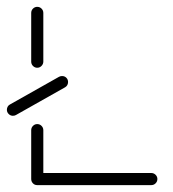

<svg xmlns="http://www.w3.org/2000/svg" viewBox="-20 -538 502 558"><path d="M88.1 -0.4Q81.1 -0.4 75.9 -5.6Q70.7 -10.7 70.7 -18.1V-159.6Q70.7 -167 75.9 -172.2Q81.1 -177.4 88.1 -177.4Q95.6 -177.4 100.7 -172.2Q105.9 -167 105.9 -159.6V-18.1Q105.9 -11.1 100.7 -5.7Q95.6 -0.4 88.1 -0.4ZM437.4 -17.8Q437.4 -10.4 432.2 -5.2Q427 0 419.6 0H88.1Q80.7 0 75.7 -5.2Q70.7 -10.4 70.7 -17.8Q70.7 -25.2 75.9 -30.2Q81.1 -35.2 88.1 -35.2H419.6Q427 -35.2 432.2 -30Q437.4 -24.8 437.4 -17.8ZM160.4 -317Q167.8 -317 172.8 -312Q177.8 -307 177.8 -299.6Q177.8 -294.8 175.6 -290.7Q173.3 -286.7 169.3 -284.4L26.3 -203.7Q22.6 -201.5 17.4 -201.5Q10.4 -201.5 5.2 -206.7Q0 -211.9 0 -218.9Q0 -223.7 2.2 -227.8Q4.4 -231.9 8.5 -234.1L151.5 -314.8Q155.6 -317 160.4 -317ZM88.1 -341.1Q81.1 -341.1 75.9 -346.3Q70.7 -351.5 70.7 -358.9V-500.4Q70.7 -507.8 75.9 -513Q81.1 -518.1 88.1 -518.1Q95.6 -518.1 100.7 -513Q105.9 -507.8 105.9 -500.4V-358.9Q105.9 -351.9 100.7 -346.5Q95.6 -341.1 88.1 -341.1Z"/></svg>

Font: 26F Galaxy Sans Light
Style: Regular
Weight: 300
Designer: C₂₉H₂₅N₃O₅
Version: Version 1.100